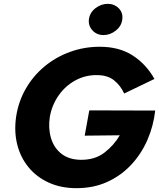

<svg xmlns="http://www.w3.org/2000/svg" viewBox="-20 -960 830 1002"><path d="M422 -252 605 -254Q575 -202 525 -163.5Q475 -125 401 -126Q339 -127 300 -158Q261 -189 246 -240Q231 -291 240 -350Q251 -412 286 -462Q321 -512 373.5 -540.5Q426 -569 486 -568Q541 -568 575 -541Q609 -514 628 -472L786 -548Q743 -625 672.5 -670.5Q602 -716 501 -716Q419 -716 345 -689Q271 -662 212 -613Q153 -564 114.5 -497Q76 -430 64 -350Q53 -273 70 -205.5Q87 -138 129 -87Q171 -36 234.5 -7Q298 22 379 22Q468 22 539.5 -10.5Q611 -43 664 -99.5Q717 -156 749 -229Q781 -302 790 -383L446 -384ZM444 -860Q440 -826 462.5 -801.5Q485 -777 520 -777Q555 -777 584.5 -800.5Q614 -824 618 -858Q623 -893 600 -916.5Q577 -940 542 -940Q508 -940 478.5 -917.5Q449 -895 444 -860Z"/></svg>

Font: Jost* 700 Bold Italic
Style: Bold Italic
Weight: 700
Italic angle: -10°
Version: Version 3.200; ttfautohint (v0.97) -l 8 -r 50 -G 200 -x 14 -